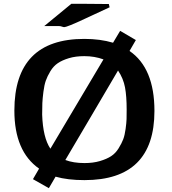

<svg xmlns="http://www.w3.org/2000/svg" viewBox="-20 -919 896 1002"><path d="M211 -783 352 -899H433Q452 -899 490.5 -898.5Q529 -898 548 -898L552 -881L425 -822Q374 -798 348.5 -788Q323 -778 317 -777.5Q311 -777 303.5 -780Q296 -783 287 -783ZM55 -342Q55 -716 420 -716Q503 -716 570 -696L607 -758L689 -710L656 -653Q786 -564 786 -340Q786 21 421 21Q333 21 270 3Q268 8 235 63L152 16L184 -39Q55 -129 55 -342ZM200 -321Q204 -201 243 -143Q281 -208 375.5 -366Q470 -524 520 -609Q474 -626 420 -626Q375 -626 340 -615.5Q305 -605 282 -589.5Q259 -574 243 -547.5Q227 -521 219 -498Q211 -475 206.5 -439.5Q202 -404 201 -381Q200 -358 200 -321ZM321 -84Q363 -68 421 -68Q466 -68 501.5 -78.5Q537 -89 560 -104Q583 -119 599 -145Q615 -171 623 -192Q631 -213 635.5 -246Q640 -279 640.5 -298Q641 -317 641 -348Q641 -416 632.5 -462.5Q624 -509 596 -551Q547 -467 452.5 -307Q358 -147 321 -84Z"/></svg>

Font: Coval
Style: Black
Weight: 1000
Foundry: Context Ltd
Version: Version 001.000